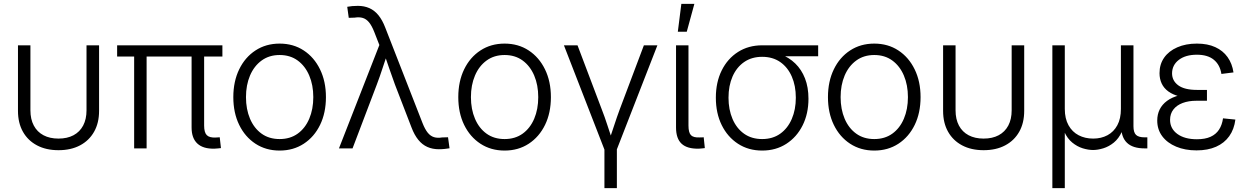

<svg xmlns="http://www.w3.org/2000/svg" viewBox="-20 -762 6409 986"><path d="M280.3 9.3Q216.8 9.3 170.2 -15.4Q123.5 -40 97.9 -85.2Q72.3 -130.4 72.3 -192.9V-529.3H136.2V-195.3Q136.2 -149.9 153.6 -117.2Q170.9 -84.5 203.4 -67.4Q235.8 -50.3 280.3 -50.3Q325.2 -50.3 357.4 -67.4Q389.6 -84.5 407 -117.2Q424.3 -149.9 424.3 -195.3V-529.3H488.8V-192.9Q488.8 -130.4 463.1 -85.2Q437.5 -40 390.9 -15.4Q344.2 9.3 280.3 9.3Z M1081.5 1.5Q1023.4 2.9 993.7 -24.7Q963.9 -52.2 963.9 -107.4V-509.8H1028.3V-117.2Q1028.3 -81.5 1042 -67.9Q1055.7 -54.2 1087.4 -55.7Q1095.2 -56.2 1099.4 -56.4Q1103.5 -56.6 1108.4 -57.1L1114.7 -1.5Q1107.4 -0.5 1099.1 0.2Q1090.8 1 1081.5 1.5ZM668.9 0V-509.8H732.9V0ZM581.5 -471.7V-529.3H1122.1V-471.7Z M1416 11.2Q1345.7 11.2 1292 -23.9Q1238.3 -59.1 1208.3 -120.8Q1178.2 -182.6 1178.2 -263.2Q1178.2 -343.8 1208.3 -405.8Q1238.3 -467.8 1292 -502.9Q1345.7 -538.1 1416 -538.1Q1486.3 -538.1 1539.8 -502.9Q1593.3 -467.8 1623.5 -405.8Q1653.8 -343.8 1653.8 -263.2Q1653.8 -182.6 1623.8 -120.8Q1593.8 -59.1 1540 -23.9Q1486.3 11.2 1416 11.2ZM1416 -47.9Q1470.2 -47.9 1508.8 -75.7Q1547.4 -103.5 1568.1 -152.3Q1588.9 -201.2 1588.9 -263.2Q1588.9 -325.2 1568.1 -374Q1547.4 -422.9 1508.8 -451.2Q1470.2 -479.5 1416 -479.5Q1362.3 -479.5 1323.5 -451.2Q1284.7 -422.9 1263.9 -374Q1243.2 -325.2 1243.2 -263.2Q1243.2 -201.2 1263.9 -152.3Q1284.7 -103.5 1323.2 -75.7Q1361.8 -47.9 1416 -47.9Z M1720.7 0 1928.2 -530.8 1901.9 -598.1Q1889.2 -630.4 1875 -647.5Q1860.8 -664.6 1843 -669.9Q1825.2 -675.3 1800.8 -671.4L1771 -670.4L1763.2 -727.1Q1774.9 -729.5 1788.8 -730.7Q1802.7 -731.9 1817.9 -731.9Q1850.6 -731.9 1877 -720.2Q1903.3 -708.5 1923.6 -683.6Q1943.8 -658.7 1958.5 -620.1L2149.9 -129.9Q2162.6 -97.7 2176.8 -80.3Q2190.9 -63 2209 -57.6Q2227.1 -52.2 2250.5 -56.2L2280.8 -57.1L2288.6 -0.5Q2276.9 1.5 2263.2 2.9Q2249.5 4.4 2233.9 4.4Q2201.2 4.4 2174.8 -7.3Q2148.4 -19 2128.2 -43.9Q2107.9 -68.8 2093.3 -107.4L2008.3 -327.6Q1992.7 -369.6 1979 -410.2Q1965.3 -450.7 1951.2 -491.7H1971.2Q1957.5 -451.7 1944.1 -410.4Q1930.7 -369.1 1915 -327.6L1790.5 0Z M2571.3 11.2Q2501 11.2 2447.3 -23.9Q2393.6 -59.1 2363.5 -120.8Q2333.5 -182.6 2333.5 -263.2Q2333.5 -343.8 2363.5 -405.8Q2393.6 -467.8 2447.3 -502.9Q2501 -538.1 2571.3 -538.1Q2641.6 -538.1 2695.1 -502.9Q2748.5 -467.8 2778.8 -405.8Q2809.1 -343.8 2809.1 -263.2Q2809.1 -182.6 2779.1 -120.8Q2749 -59.1 2695.3 -23.9Q2641.6 11.2 2571.3 11.2ZM2571.3 -47.9Q2625.5 -47.9 2664.1 -75.7Q2702.6 -103.5 2723.4 -152.3Q2744.1 -201.2 2744.1 -263.2Q2744.1 -325.2 2723.4 -374Q2702.6 -422.9 2664.1 -451.2Q2625.5 -479.5 2571.3 -479.5Q2517.6 -479.5 2478.8 -451.2Q2439.9 -422.9 2419.2 -374Q2398.4 -325.2 2398.4 -263.2Q2398.4 -201.2 2419.2 -152.3Q2439.9 -103.5 2478.5 -75.7Q2517.1 -47.9 2571.3 -47.9Z M3085.4 9.8 2876 -529.3H2945.8L3069.8 -201.7Q3085.9 -160.6 3099.1 -119.4Q3112.3 -78.1 3126 -38.1H3107.4Q3121.1 -78.1 3134.5 -119.4Q3147.9 -160.6 3163.1 -201.7L3286.6 -529.3H3356L3146 9.8ZM3084 204.1V-3.9H3147.9V204.1Z M3568.8 1.5Q3509.3 2.9 3480.5 -23.7Q3451.7 -50.3 3451.7 -107.4V-529.3H3515.6V-117.2Q3515.6 -80.6 3528.6 -67.6Q3541.5 -54.7 3573.2 -56.2Q3580.1 -56.2 3584.7 -56.4Q3589.4 -56.6 3593.8 -57.1L3599.6 -1.5Q3593.3 -0.5 3585.2 0.2Q3577.1 1 3568.8 1.5ZM3460.9 -599.1 3479 -742.2H3545.9L3506.8 -599.1Z M3894 11.2Q3823.7 11.2 3770 -23.7Q3716.3 -58.6 3686.3 -119.6Q3656.2 -180.7 3656.2 -260.3Q3656.2 -339.8 3686.3 -400.4Q3716.3 -460.9 3770 -495.1Q3823.7 -529.3 3894 -529.3H4181.6V-473.1H3970.7L3894 -470.2Q3840.3 -470.2 3801.5 -443.4Q3762.7 -416.5 3741.9 -369.1Q3721.2 -321.8 3721.2 -260.3Q3721.2 -199.2 3741.9 -150.9Q3762.7 -102.5 3801.3 -75.2Q3839.8 -47.9 3894 -47.9Q3948.2 -47.9 3986.8 -75.4Q4025.4 -103 4046.1 -151.1Q4066.9 -199.2 4066.9 -260.3Q4066.9 -321.8 4046.1 -369.1Q4025.4 -416.5 3986.8 -443.4Q3948.2 -470.2 3894 -470.2V-499.5Q3945.3 -499.5 3988.5 -483.4Q4031.7 -467.3 4064 -436Q4096.2 -404.8 4114 -359.4Q4131.8 -314 4131.8 -254.9Q4131.8 -178.2 4101.8 -118.2Q4071.8 -58.1 4018.1 -23.4Q3964.4 11.2 3894 11.2Z M4469.7 11.2Q4399.4 11.2 4345.7 -23.9Q4292 -59.1 4262 -120.8Q4231.9 -182.6 4231.9 -263.2Q4231.9 -343.8 4262 -405.8Q4292 -467.8 4345.7 -502.9Q4399.4 -538.1 4469.7 -538.1Q4540 -538.1 4593.5 -502.9Q4647 -467.8 4677.2 -405.8Q4707.5 -343.8 4707.5 -263.2Q4707.5 -182.6 4677.5 -120.8Q4647.5 -59.1 4593.8 -23.9Q4540 11.2 4469.7 11.2ZM4469.7 -47.9Q4523.9 -47.9 4562.5 -75.7Q4601.1 -103.5 4621.8 -152.3Q4642.6 -201.2 4642.6 -263.2Q4642.6 -325.2 4621.8 -374Q4601.1 -422.9 4562.5 -451.2Q4523.9 -479.5 4469.7 -479.5Q4416 -479.5 4377.2 -451.2Q4338.4 -422.9 4317.6 -374Q4296.9 -325.2 4296.9 -263.2Q4296.9 -201.2 4317.6 -152.3Q4338.4 -103.5 4377 -75.7Q4415.5 -47.9 4469.7 -47.9Z M5031.2 9.3Q4967.8 9.3 4921.1 -15.4Q4874.5 -40 4848.9 -85.2Q4823.2 -130.4 4823.2 -192.9V-529.3H4887.2V-195.3Q4887.2 -149.9 4904.5 -117.2Q4921.9 -84.5 4954.3 -67.4Q4986.8 -50.3 5031.2 -50.3Q5076.2 -50.3 5108.4 -67.4Q5140.6 -84.5 5158 -117.2Q5175.3 -149.9 5175.3 -195.3V-529.3H5239.7V-192.9Q5239.7 -130.4 5214.1 -85.2Q5188.5 -40 5141.8 -15.4Q5095.2 9.3 5031.2 9.3Z M5384.3 204.1V-529.3H5448.2V-202.6Q5448.2 -152.8 5467.3 -118.7Q5486.3 -84.5 5519.3 -67.4Q5552.2 -50.3 5593.8 -50.3Q5635.3 -50.3 5667.5 -67.6Q5699.7 -85 5718 -118.9Q5736.3 -152.8 5736.3 -202.6V-529.3H5800.8V-113.8Q5800.8 -82 5814 -69.3Q5827.1 -56.6 5858.9 -56.6H5872.1V0H5857.9Q5797.4 0 5767.6 -28.6Q5737.8 -57.1 5737.8 -113.3V-173.8H5757.3Q5757.3 -120.6 5741.2 -85.4Q5725.1 -50.3 5700 -29.8Q5674.8 -9.3 5646.2 -0.5Q5617.7 8.3 5593.3 8.3Q5568.4 8.3 5540 -0.5Q5511.7 -9.3 5486.6 -29.8Q5461.4 -50.3 5445.6 -85.4Q5429.7 -120.6 5429.7 -173.8H5448.2V204.1Z M6124.5 10.3Q6065.9 10.3 6020.3 -8.8Q5974.6 -27.8 5948.7 -62.3Q5922.9 -96.7 5922.9 -143.1Q5922.9 -174.3 5935.5 -200Q5948.2 -225.6 5973.4 -244.1Q5998.5 -262.7 6036.4 -272.5Q6074.2 -282.2 6124.5 -282.2H6178.2V-244.6H6124Q6084 -244.6 6053.5 -233.2Q6022.9 -221.7 6005.9 -199.7Q5988.8 -177.7 5988.8 -146.5Q5988.8 -101.6 6026.1 -74.2Q6063.5 -46.9 6126.5 -46.9Q6168.9 -46.9 6196.8 -59.6Q6224.6 -72.3 6240.2 -96.2Q6255.9 -120.1 6260.7 -154.3L6324.2 -147.9Q6317.9 -98.1 6292.7 -62.7Q6267.6 -27.3 6225.1 -8.5Q6182.6 10.3 6124.5 10.3ZM6127 -256.8Q6076.7 -256.8 6040 -266.1Q6003.4 -275.4 5980.2 -292.2Q5957 -309.1 5945.8 -333Q5934.6 -356.9 5934.6 -386.2Q5934.6 -432.1 5958.5 -466.1Q5982.4 -500 6025.9 -519Q6069.3 -538.1 6126.5 -538.1Q6181.6 -538.1 6220.9 -520Q6260.3 -502 6283.9 -469Q6307.6 -436 6314.5 -390.1L6252.4 -382.3Q6245.1 -429.2 6213.6 -455.1Q6182.1 -481 6126.5 -481Q6068.4 -481 6033.9 -454.6Q5999.5 -428.2 5999 -385.7Q5999 -347.2 6031 -323.7Q6063 -300.3 6127 -300.3H6178.2V-256.8Z"/></svg>

Font: Inter 24pt Light
Style: Regular
Weight: 300
Designer: Rasmus Andersson
Foundry: rsms
Version: Version 4.001;git-66647c0bb